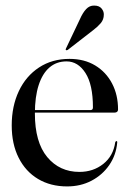

<svg xmlns="http://www.w3.org/2000/svg" viewBox="-20 -658 464 688"><path d="M403 -265.5Q403 -260.5 399.8 -257.5Q396.5 -254.5 390.5 -254.5H81.5V-263.5H304Q313 -263.5 313 -273Q313 -355 286.2 -396.5Q259.5 -438 218.5 -438Q182.5 -438 157.2 -416.2Q132 -394.5 118.5 -352.8Q105 -311 105 -251.5Q105 -148.5 149.2 -95.2Q193.5 -42 264.5 -42Q314 -42 350 -70.5Q386 -99 393 -148.5Q394 -150.5 395 -151.5Q396 -152.5 396.5 -152.5Q398.5 -152.5 399.5 -151.2Q400.5 -150 400 -147Q396 -102 371.5 -66.5Q347 -31 308 -10.5Q269 10 220.5 10Q161 10 116.2 -16.8Q71.5 -43.5 46.8 -92.8Q22 -142 22 -208.5Q22 -277.5 47.5 -331.5Q73 -385.5 119.8 -416.2Q166.5 -447 229 -447Q282 -447 321 -423.5Q360 -400 381.5 -359Q403 -318 403 -265.5ZM266 -588.5Q276.5 -612.5 288.8 -625.5Q301 -638.5 317.5 -638Q335.5 -638 344 -627.5Q352.5 -617 352 -605.5Q352 -588 341 -575Q330 -562 314 -550L222.5 -479Q221 -478.5 219.2 -478Q217.5 -477.5 216 -479Q215 -480.5 215.5 -482Q216 -483.5 217 -485.5Z"/></svg>

Font: Fraunces 96pt
Style: Regular
Weight: 400
Version: Version 1.000;[b76b70a41]